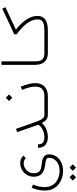

<svg xmlns="http://www.w3.org/2000/svg" viewBox="781 -1474 1087 2694"><g transform="rotate(-90 1325.0 -127.5)"><path d="M488.3 -343.3 453.1 -309.1Q422.9 -339.4 381.8 -339.4Q327.1 -339.4 283.9 -299.3Q240.7 -259.3 240.7 -198.2Q240.7 -178.2 244.6 -162.6Q248.5 -147 253.7 -136.2Q258.8 -125.5 269.8 -117.2Q280.8 -108.9 289.3 -104.2Q297.9 -99.6 314.7 -95.7Q331.5 -91.8 341.8 -90.3Q352.1 -88.9 373 -85.9Q388.7 -84 397.7 -82.5Q406.7 -81.1 422.6 -77.4Q438.5 -73.7 448.2 -69.3Q458 -64.9 470.2 -57.1Q482.4 -49.3 489.3 -39.8Q496.1 -30.3 501 -15.9Q505.9 -1.5 505.9 15.6Q505.9 55.7 491.7 89.1Q477.5 122.6 454.1 145.3Q430.7 168 399.9 183.8Q369.1 199.7 336.9 206.8Q304.7 213.9 272.5 213.9Q231.9 213.9 192.6 203.9Q153.3 193.8 117.9 172.9Q82.5 151.9 55.7 122.3Q28.8 92.8 13.2 51Q-2.4 9.3 -2.4 -39.6Q-2.4 -138.7 37.1 -228L82 -208.5Q46.4 -126.5 46.4 -39.6Q46.4 8.8 65.2 48.3Q84 87.9 116 113Q147.9 138.2 188.2 151.6Q228.5 165 272.5 165Q320.3 165 361.3 148.9Q402.3 132.8 429.7 97.9Q457 63 457 15.6Q457 -10.7 438 -20.3Q418.9 -29.8 366.2 -37.1Q346.7 -40 334 -42.2Q321.3 -44.4 301.3 -50Q281.2 -55.7 267.8 -62.5Q254.4 -69.3 238.8 -81.8Q223.1 -94.2 213.9 -109.6Q204.6 -125 198.2 -147.7Q191.9 -170.4 191.9 -198.2Q191.9 -253.4 220.2 -297.9Q248.5 -342.3 291.5 -365.2Q334.5 -388.2 381.8 -388.2Q443.8 -388.2 488.3 -343.3ZM274.4 350.1 320.3 304.2 366.2 350.1 320.3 395.5ZM137.7 350.1 183.6 304.2 229.5 350.1 183.6 395.5Z M1060.5 -48.8V0Q1023.9 0 996.3 -19.8Q968.8 -39.6 944.8 -84Q906.7 -40.5 853.8 -20.3Q800.8 0 747.1 0Q681.2 0 639.4 -34.2Q597.7 -68.4 597.7 -138.2H646.5Q646.5 -88.9 670.9 -68.8Q695.3 -48.8 747.1 -48.8Q797.9 -48.8 845.2 -69.8Q892.6 -90.8 921.9 -134.3Q917 -145.5 911.1 -163.6L817.4 -430.7L863.3 -447.3L957 -180.2Q972.2 -137.2 985.4 -110.1Q998.5 -83 1011.7 -70.1Q1024.9 -57.1 1035.4 -53Q1045.9 -48.8 1060.5 -48.8Z M1254.4 -544.4 1300.3 -590.3 1346.2 -544.4 1300.3 -499ZM1060.5 -48.8H1325.2Q1456.5 -48.8 1456.5 -176.3Q1456.5 -251 1410.2 -362.3L1455.1 -380.9Q1505.4 -261.2 1505.4 -176.3Q1505.4 -131.8 1490.7 -97.2Q1476.1 -62.5 1450.7 -41.7Q1425.3 -21 1393.6 -10.5Q1361.8 0 1325.2 0H1060.5Q1050.3 0 1043.2 -7.1Q1036.1 -14.2 1036.1 -24.4Q1036.1 -34.7 1043.2 -41.7Q1050.3 -48.8 1060.5 -48.8Z M2121.1 -48.8V0H1923.8Q1848.1 0 1804.9 -45.4Q1761.7 -90.8 1761.7 -180.2V-651.4H1810.5V-180.2Q1810.5 -106.9 1838.1 -77.9Q1865.7 -48.8 1923.8 -48.8Z M2121.1 -48.8H2243.2Q2305.2 -48.8 2340.1 -60.5Q2375 -72.3 2387.2 -92.3Q2399.4 -112.3 2399.4 -146Q2399.4 -281.2 2199.2 -431.2L2189.5 -438.5V-471.2L2549.8 -639.2L2570.3 -595.2L2256.3 -448.7Q2448.2 -294.4 2448.2 -146Q2448.2 0 2243.2 0H2121.1Q2110.8 0 2103.8 -7.1Q2096.7 -14.2 2096.7 -24.4Q2096.7 -34.7 2103.8 -41.7Q2110.8 -48.8 2121.1 -48.8Z"/></g></svg>

Font: AzarMehrMonospaced
Style: SerifRegular
Weight: 1
Designer: Amin Abedi
Version: Version 1.00